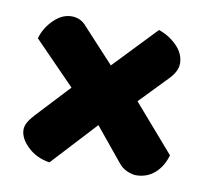

<svg xmlns="http://www.w3.org/2000/svg" viewBox="-58 -569 620 572"><g transform="rotate(10 252.0 -282.5)"><path d="M331 -310 476 -143Q466 -108 442.5 -87.5Q419 -67 386 -67Q375 -67 359.5 -73.5Q344 -80 333 -94L237 -211L184 -258L28 -418Q36 -449 61.5 -474.5Q87 -500 116 -500Q130 -500 141.5 -494.5Q153 -489 162 -478L283 -347ZM432 -367 323 -254 260 -205 126 -60Q86 -66 59.5 -91.5Q33 -117 33 -143Q33 -154 39.5 -165.5Q46 -177 59 -191L171 -311L230 -349L379 -505Q410 -495 434 -471Q458 -447 458 -417Q458 -406 452 -393.5Q446 -381 432 -367Z"/></g></svg>

Font: Baloo Bhaijaan 2 ExtraBold
Style: Regular
Weight: 800
Designer: Sanskriti Dholi, Noopur Datye and Ek Type
Foundry: Ek Type
Version: Version 1.701